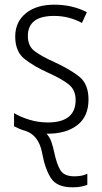

<svg xmlns="http://www.w3.org/2000/svg" viewBox="-20 -562 437 820"><path d="M290 238Q312 238 328.5 234.5Q345 231 353 227V180Q331 191 298 191Q254 191 238 165Q222 139 211 86Q206 63 199.5 44Q193 25 179 9Q261 10 309.5 -27Q358 -64 358 -137Q358 -204 317.5 -235.5Q277 -267 216 -295Q158 -321 128.5 -343Q99 -365 99 -408Q99 -494 211 -494Q275 -494 330 -464L351 -510Q289 -542 212 -542Q135 -542 90 -505Q45 -468 45 -406Q45 -342 84.5 -310.5Q124 -279 186 -251Q244 -225 273.5 -201.5Q303 -178 303 -135Q303 -39 184 -39Q144 -39 106 -50.5Q68 -62 40 -79V-23Q49 -18 61.5 -12.5Q74 -7 89 -3Q146 16 160 92Q173 162 198.5 200Q224 238 290 238Z"/></svg>

Font: Noto Sans UI SemiCondensed Light
Style: Regular
Weight: 300
Width: 4
Designer: Monotype Design Team
Foundry: Monotype Imaging Inc.
Version: Version 1.901